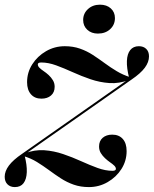

<svg xmlns="http://www.w3.org/2000/svg" viewBox="-23 -777 648 809"><path d="M39.5 11.3Q20.2 11.3 8.5 -0.4Q-3.2 -12.1 -3.2 -32.3Q-3.2 -55.6 14.5 -79.4Q32.3 -103.2 70.2 -129L521 -445.2V-440.3Q479 -424.2 438.3 -427Q397.6 -429.8 358.5 -443.1Q319.4 -456.5 283.1 -473Q246.8 -489.5 213.7 -501.6Q180.6 -513.7 150.8 -513.7Q136.3 -513.7 136.3 -505.6Q136.3 -498.4 143.1 -491.5Q150 -484.7 160.9 -477.4Q171.8 -470.2 182.3 -460.5Q192.7 -450.8 200 -438.7Q207.3 -426.6 207.3 -411.3Q207.3 -387.9 191.9 -374.6Q176.6 -361.3 151.6 -361.3Q123.4 -361.3 107.3 -379.8Q91.1 -398.4 91.1 -430.6Q91.1 -471.8 112.9 -506Q134.7 -540.3 171 -561.3Q207.3 -582.3 250 -582.3Q284.7 -582.3 313.7 -572.2Q342.7 -562.1 368.1 -545.6Q393.5 -529 418.1 -510.9Q442.7 -492.7 469 -477Q495.2 -461.3 525.8 -451.6L521 -449.2Q510.5 -490.3 511.7 -520.2Q512.9 -550 525.8 -566.1Q538.7 -582.3 562.1 -582.3Q581.5 -582.3 593.1 -571Q604.8 -559.7 604.8 -539.5Q604.8 -515.3 587.1 -491.5Q569.4 -467.7 531.5 -441.9L80.6 -125.8V-130.6Q122.6 -146.8 163.3 -144Q204 -141.1 243.1 -127.8Q282.3 -114.5 318.5 -98Q354.8 -81.5 387.9 -69.4Q421 -57.3 450.8 -57.3Q465.3 -57.3 465.3 -65.3Q465.3 -72.6 458.1 -79.4Q450.8 -86.3 440.3 -93.5Q429.8 -100.8 419.4 -110.5Q408.9 -120.2 401.6 -132.3Q394.4 -144.4 394.4 -159.7Q394.4 -183.1 409.7 -196.4Q425 -209.7 450 -209.7Q478.2 -209.7 494.4 -191.5Q510.5 -173.4 510.5 -140.3Q510.5 -99.2 488.7 -64.9Q466.9 -30.6 430.6 -9.7Q394.4 11.3 351.6 11.3Q316.9 11.3 287.9 1.2Q258.9 -8.9 233.5 -25.4Q208.1 -41.9 183.5 -60.1Q158.9 -78.2 132.7 -94.4Q106.5 -110.5 75.8 -119.4L80.6 -121.8Q91.1 -81.5 89.9 -51.6Q88.7 -21.8 76.2 -5.2Q63.7 11.3 39.5 11.3ZM389.5 -635.5Q362.1 -635.5 344.8 -651.6Q327.4 -667.7 327.4 -692.7Q327.4 -720.2 347.6 -738.7Q367.7 -757.3 398.4 -757.3Q426.6 -757.3 444 -741.5Q461.3 -725.8 461.3 -700.8Q461.3 -672.6 441.1 -654Q421 -635.5 389.5 -635.5Z"/></svg>

Font: Playfair 144pt
Style: Bold Italic
Weight: 700
Italic angle: -15.6°
Designer: Claus Eggers Sørensen
Foundry: Claus Eggers Sørensen
Version: Version 2.203